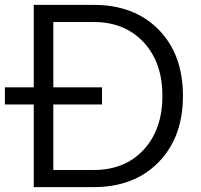

<svg xmlns="http://www.w3.org/2000/svg" viewBox="-58 -765 823 785"><path d="M80 0V-338H-38V-408H80V-745H325Q491 -745 590.5 -644Q690 -543 690 -373Q690 -204 590.5 -102Q491 0 325 0ZM160 -70H325Q453 -70 529.5 -153Q606 -236 606 -373Q606 -510 529 -592.5Q452 -675 325 -675H160V-408H359V-338H160Z"/></svg>

Font: Plus Jakarta Display Light
Style: Regular
Weight: 300
Designer: Gumpita Rahayu
Foundry: Tokotype Studio
Version: Version 1.000;hotconv 1.0.109;makeotfexe 2.5.65596